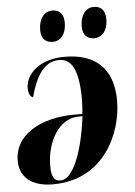

<svg xmlns="http://www.w3.org/2000/svg" viewBox="-60 -796 597 847"><g transform="rotate(-5 238.5 -372.0)"><path d="M378 -616C407 -616 438 -638 438 -697C438 -736 417 -754 387 -754C350 -754 327 -720 327 -673C327 -634 347 -616 378 -616ZM195 -616C223 -616 254 -638 254 -697C254 -736 234 -754 204 -754C166 -754 143 -720 143 -673C143 -634 163 -616 195 -616ZM240 -546C122 -546 66 -479 66 -424C66 -395 75 -384 86 -380C110 -471 148 -534 214 -534C268 -534 300 -487 300 -351C300 -340 298 -300 296 -288H261C107 -288 -6 -219 -6 -108C-6 -34 46 10 140 10C369 10 454 -193 454 -333C454 -480 372 -546 240 -546ZM280 -278H296C274 -104 225 -4 176 -4C147 -4 135 -22 135 -72C135 -172 187 -278 280 -278Z"/></g></svg>

Font: Noto Serif Display Condensed ExtraBold
Style: Italic
Weight: 800
Width: 3
Italic angle: -12°
Designer: Monotype Design Team
Foundry: Monotype Imaging Inc.
Version: Version 2.009